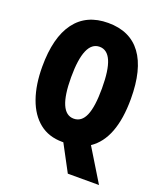

<svg xmlns="http://www.w3.org/2000/svg" viewBox="-160 -830 941 1105"><g transform="rotate(20 310.5 -277.5)"><path d="M582 -358Q582 -114 457 -30L579 170H388L302 9H295Q212 9 155 -36.5Q98 -82 68.5 -165Q39 -248 39 -359Q39 -538 108.5 -631.5Q178 -725 311 -725Q445 -725 513.5 -632Q582 -539 582 -358ZM216 -358Q216 -139 311 -139Q359 -139 382 -192.5Q405 -246 405 -358Q405 -471 381.5 -525Q358 -579 311 -579Q216 -579 216 -358Z"/></g></svg>

Font: Noto Sans Tamil ExtraCondensed Black
Style: Regular
Weight: 900
Width: 2
Designer: Jelle Bosma - Monotype Design Team
Foundry: Monotype Imaging Inc.
Version: Version 2.004; ttfautohint (v1.8.4.7-5d5b)